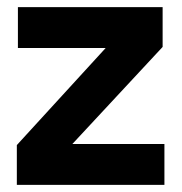

<svg xmlns="http://www.w3.org/2000/svg" viewBox="-20 -516 508 536"><path d="M27 0V-111L275 -382H30V-496H434V-385L182 -114H439V0Z"/></svg>

Font: DM Sans 9pt 36pt ExtraBold
Style: Regular
Weight: 800
Version: Version 4.004;gftools[0.9.30]